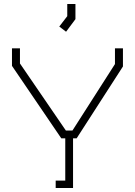

<svg xmlns="http://www.w3.org/2000/svg" viewBox="-20 -942 676 962"><path d="M310 -288H343L556 -621V-700H596V-609L364 -249H346V0H259V-37H307V-249H287L40 -612V-700H80V-624ZM277 -809 317 -861V-922H358V-846L311 -783Z"/></svg>

Font: Turret Road Light
Style: Regular
Weight: 300
Designer: Noponies
Foundry: Noponies
Version: Version 1.001; ttfautohint (v1.8)